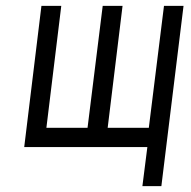

<svg xmlns="http://www.w3.org/2000/svg" viewBox="-20 -504 653 658"><path d="M485 0 468 134H533L609 -484H542L490 -66H349L400 -484H332L280 -66H139L190 -484H122L63 0Z"/></svg>

Font: Gamestation Condensed
Style: Italic
Weight: 400
Width: 3
Designer: Jonas Hecksher
Foundry: Jonas Hecksher, Playtypeª, e-types AS
Version: Version 1.003